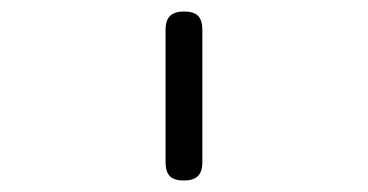

<svg xmlns="http://www.w3.org/2000/svg" viewBox="-20 -767 640 334"><path d="M268 -485V-715Q268 -732 276 -739.5Q284 -747 300 -747Q317 -747 324.5 -739.5Q332 -732 332 -715V-485Q332 -468 324 -460.5Q316 -453 300 -453Q283 -453 275.5 -460.5Q268 -468 268 -485Z"/></svg>

Font: Maple Mono NL ExtraLight
Style: Regular
Weight: 275
Monospace: yes
Designer: subframe7536
Version: Version 7.000